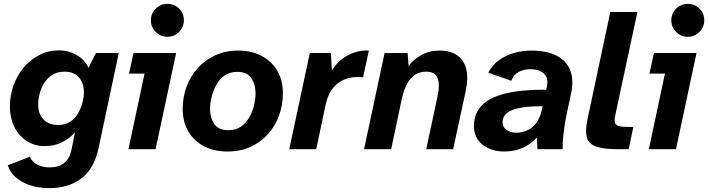

<svg xmlns="http://www.w3.org/2000/svg" viewBox="-20 -770 3655 991"><path d="M235 201Q178 201 133 185.5Q88 170 59 143Q30 116 20 83L134 39Q141 56 156 68.5Q171 81 192 87.5Q213 94 238 94Q282 94 311 71.5Q340 49 349 2L367 -87Q340 -56 301 -36Q262 -16 210 -16Q157 -16 116.5 -43Q76 -70 53.5 -116Q31 -162 31 -220Q31 -275 49 -327Q67 -379 101 -420Q135 -461 181.5 -485.5Q228 -510 285 -510Q317 -510 346.5 -499.5Q376 -489 399.5 -469.5Q423 -450 437 -420L475 -496H593L489 -7Q466 101 400 151Q334 201 235 201ZM281 -125Q317 -125 342 -141.5Q367 -158 382.5 -184.5Q398 -211 405.5 -240Q413 -269 413 -294Q413 -341 387.5 -370.5Q362 -400 313 -400Q275 -400 249 -383Q223 -366 207 -339.5Q191 -313 184 -284.5Q177 -256 177 -232Q177 -182 204.5 -153.5Q232 -125 281 -125Z M643 0 726 -390H646L669 -496H889L783 0ZM844 -580Q809 -580 784 -605Q759 -630 759 -665Q759 -701 784 -725.5Q809 -750 844 -750Q880 -750 904.5 -725.5Q929 -701 929 -665Q929 -630 904 -605Q879 -580 844 -580Z M1154 12Q1086 12 1034 -14.5Q982 -41 952.5 -90.5Q923 -140 923 -209Q923 -269 943 -323Q963 -377 1000.5 -418.5Q1038 -460 1091 -484.5Q1144 -509 1210 -509Q1277 -509 1329 -482Q1381 -455 1410.5 -406Q1440 -357 1440 -288Q1440 -228 1420.5 -174Q1401 -120 1363.5 -78Q1326 -36 1273 -12Q1220 12 1154 12ZM1158 -98Q1198 -98 1224.5 -117Q1251 -136 1267.5 -165.5Q1284 -195 1291.5 -228Q1299 -261 1299 -287Q1299 -335 1277 -367Q1255 -399 1205 -399Q1166 -399 1139 -380Q1112 -361 1096 -331Q1080 -301 1072 -268.5Q1064 -236 1064 -209Q1064 -162 1086 -130Q1108 -98 1158 -98Z M1473 0 1579 -496H1688L1693 -405Q1714 -441 1744.5 -464.5Q1775 -488 1810.5 -499.5Q1846 -511 1884 -509L1854 -371Q1780 -379 1729.5 -344.5Q1679 -310 1661 -231L1612 0Z M1859 0 1965 -496H2084L2089 -428Q2111 -461 2152.5 -485Q2194 -509 2250 -509Q2304 -509 2339 -485Q2374 -461 2386 -415Q2398 -369 2384 -302L2319 0H2180L2240 -281Q2251 -333 2238.5 -366.5Q2226 -400 2180 -400Q2129 -400 2098.5 -363Q2068 -326 2053 -256L1999 0Z M2582 12Q2540 12 2504.5 -3Q2469 -18 2447.5 -47.5Q2426 -77 2426 -119Q2426 -183 2466 -225Q2506 -267 2589 -287.5Q2672 -308 2799 -307L2802 -320Q2813 -366 2788 -389.5Q2763 -413 2718 -413Q2684 -413 2657 -398.5Q2630 -384 2619 -353L2500 -395Q2523 -437 2559 -462Q2595 -487 2638 -498Q2681 -509 2723 -509Q2798 -509 2849 -484.5Q2900 -460 2921.5 -411Q2943 -362 2928 -289L2906 -187Q2894 -130 2888.5 -80Q2883 -30 2884 0H2754L2751 -60Q2717 -23 2674.5 -5.5Q2632 12 2582 12ZM2644 -85Q2673 -85 2700 -96.5Q2727 -108 2747.5 -134.5Q2768 -161 2777 -206L2781 -222Q2674 -222 2624 -202Q2574 -182 2574 -140Q2574 -113 2595 -99Q2616 -85 2644 -85Z M3167 0Q3093 0 3055.5 -14Q3018 -28 3009 -60.5Q3000 -93 3011 -148L3130 -708H3270L3156 -177Q3147 -138 3160.5 -126.5Q3174 -115 3214 -115H3249L3225 0Z M3329 0 3412 -390H3332L3355 -496H3575L3469 0ZM3530 -580Q3495 -580 3470 -605Q3445 -630 3445 -665Q3445 -701 3470 -725.5Q3495 -750 3530 -750Q3566 -750 3590.5 -725.5Q3615 -701 3615 -665Q3615 -630 3590 -605Q3565 -580 3530 -580Z"/></svg>

Font: Atkinson Hyperlegible Next
Style: Bold Italic
Weight: 700
Italic angle: -12°
Designer: Elliott Scott, Megan Eiswerth, Linus Boman, Theodore Petrosky, Letters from Sweden
Foundry: Applied Design Works, Letters from Sweden
Version: Version 2.001